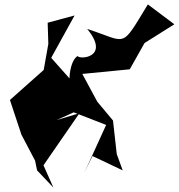

<svg xmlns="http://www.w3.org/2000/svg" viewBox="-20 -793 810 870"><path d="M314 -284 461 -227 362 -10 399 -86 536 -21 509 -95 492 -247 421 -332 353 -458 568 -479 635 -598 770 -683 650 -773C525 -568 560 -602 375 -662C482 -532 340 -522 332 -539C287 -516 285 -361 315 -415L212 -531L318 -723L196 -690L199 -594L178 -476L25 -340L77 -183L139 -65L148 -21L222 57L177 -44L340 -280L237 -249Z"/></svg>

Font: Asimov Silicon
Style: Regular
Weight: 400
Designer: Google
Version: Version 2.000980; 2014